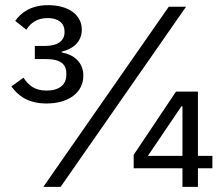

<svg xmlns="http://www.w3.org/2000/svg" viewBox="-20 -724 864 744"><path d="M747 0V-72H803V-120H747V-369H662L498 -124V-72H687V0ZM687 -120H553L683 -312H687ZM215 0 701 -698H634L148 0ZM115 -546V-495H160C210 -495 237 -478 237 -440V-434C237 -396 210 -373 160 -373C114 -373 90 -394 71 -423L24 -389C49 -355 87 -323 160 -323C247 -323 303 -366 303 -431C303 -484 264 -513 219 -521V-524C261 -533 297 -561 297 -609C297 -669 242 -704 167 -704C101 -704 62 -676 39 -643L82 -609C100 -637 126 -654 165 -654C205 -654 230 -635 230 -602V-598C230 -568 206 -546 155 -546Z"/></svg>

Font: IBM Plex Thai Looped
Style: Regular
Weight: 400
Designer: Mike Abbink, Paul van der Laan, Pieter van Rosmalen, Ben Mitchell, Mark Frömberg
Foundry: Bold Monday
Version: Version 1.0